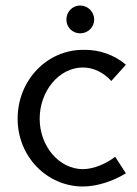

<svg xmlns="http://www.w3.org/2000/svg" viewBox="-20 -666 499 697"><path d="M271 -646C243 -646 221 -623 221 -595C221 -567 243 -545 271 -545C299 -545 322 -567 322 -595C322 -623 299 -646 271 -646ZM281 -485C151 -485 44 -375 44 -235C44 -97 151 11 281 11C330 11 389 -7 437 -37L398 -97C368 -73 321 -52 281 -52C194 -52 124 -136 124 -235C124 -335 194 -421 281 -421C320 -421 357 -402 384 -372L437 -431C393 -469 338 -485 290 -485Z"/></svg>

Font: Mint Spirit
Style: Regular
Weight: 400
Designer: HARENDAL Hirwen
Foundry: Arkandis Digital Foundry.
Version: Version 1.004;FFEdit